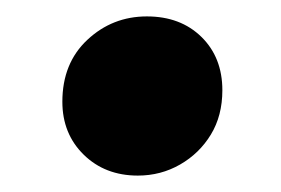

<svg xmlns="http://www.w3.org/2000/svg" viewBox="-20 -398 342 234"><path d="M148 -184Q108 -184 82 -209.5Q56 -235 56 -274Q56 -321 86.5 -349.5Q117 -378 159 -378Q200 -378 225.5 -353Q251 -328 251 -288Q251 -257 237 -234Q223 -211 199.5 -197.5Q176 -184 148 -184Z"/></svg>

Font: Montserrat Thin
Style: Bold Italic
Weight: 700
Italic angle: -11.3°
Version: Version 9.000